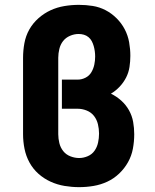

<svg xmlns="http://www.w3.org/2000/svg" viewBox="-20 -763 640 791"><path d="M306 8Q276 8 246 3Q216 -2 188.5 -14.5Q161 -27 138.5 -47Q116 -67 101.5 -93.5Q87 -120 81 -150Q75 -180 75 -210V-525Q75 -555 80.5 -585Q86 -615 100.5 -641Q115 -667 138 -687.5Q161 -708 188 -720.5Q215 -733 245 -738Q275 -743 305 -743Q334 -743 362 -738.5Q390 -734 415 -721Q440 -708 460.5 -687.5Q481 -667 494 -642Q507 -617 512 -589Q517 -561 517 -533Q517 -510 513.5 -487Q510 -464 499.5 -443.5Q489 -423 473 -406Q457 -389 437 -377Q460 -366 479.5 -348.5Q499 -331 511.5 -308.5Q524 -286 528.5 -261Q533 -236 533 -210Q533 -180 527.5 -150.5Q522 -121 507.5 -95Q493 -69 471 -48Q449 -27 422 -14.5Q395 -2 365.5 3Q336 8 306 8ZM306 -112Q324 -112 341.5 -119.5Q359 -127 369.5 -142Q380 -157 384 -175.5Q388 -194 388 -212Q388 -212 388 -212Q388 -212 388 -213Q388 -232 383.5 -251Q379 -270 367.5 -285Q356 -300 337.5 -307.5Q319 -315 300 -315H235V-435H300Q317 -435 332.5 -443Q348 -451 356.5 -465.5Q365 -480 368.5 -496.5Q372 -513 372 -530Q372 -541 370.5 -552Q369 -563 366 -573.5Q363 -584 358 -593.5Q353 -603 344.5 -610Q336 -617 325.5 -620Q315 -623 304 -623Q286 -623 268.5 -615.5Q251 -608 240 -594Q229 -580 224.5 -561.5Q220 -543 220 -525V-210Q220 -192 224.5 -173.5Q229 -155 240.5 -140.5Q252 -126 270 -119Q288 -112 306 -112Z"/></svg>

Font: Iosevka Curly Slab HvEx
Style: Regular
Weight: 900
Width: 7
Monospace: yes
Designer: Belleve Invis
Foundry: Belleve Invis
Version: Version 11.1.0; ttfautohint (v1.8.3)